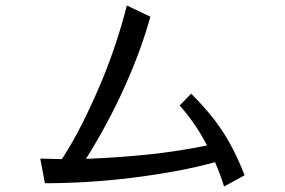

<svg xmlns="http://www.w3.org/2000/svg" viewBox="-20 -655 1040 701"><path d="M798 26Q787 -12 765 -63Q697 -44 620 -30Q543 -16 463 -6Q383 4 302 9Q221 14 144 14L127 -76Q145 -75 164 -75Q183 -75 206 -74Q244 -132 279.5 -202.5Q315 -273 346.5 -347.5Q378 -422 402.5 -496Q427 -570 443 -635L529 -594Q496 -474 436 -340Q376 -206 294 -75Q419 -80 526.5 -91.5Q634 -103 736 -124Q711 -171 687.5 -204.5Q664 -238 636 -270L678 -313Q709 -282 736.5 -250Q764 -218 788 -182.5Q812 -147 833 -105.5Q854 -64 873 -15Z"/></svg>

Font: NanumGothicCoding
Style: Regular
Weight: 400
Monospace: yes
Designer: Kwon Bruce; Nicolas Noh; Sung-woo Choi; Go-un Cha; Soo-hyun Park;
Foundry: NHN Corporation
Version: Version 2.000;PS 1;hotconv 1.0.49;makeotf.lib2.0.14853